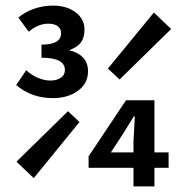

<svg xmlns="http://www.w3.org/2000/svg" viewBox="-20 -669 640 689"><path d="M169.9 -316.9Q92.8 -316.9 38.1 -363.8L74.2 -417Q90.8 -400.9 114.5 -390.4Q138.2 -379.9 161.1 -379.9Q183.6 -379.9 198.2 -389.9Q212.9 -399.9 212.9 -418Q212.9 -461.9 128.9 -461.9V-508.8Q199.2 -508.8 199.2 -549.8Q199.2 -565.9 187.3 -575Q175.3 -584 152.8 -584Q116.7 -584 83 -555.2L45.9 -606Q68.4 -625.5 101.3 -637.2Q134.3 -648.9 170.9 -648.9Q218.8 -648.9 251 -625Q283.2 -601.1 283.2 -563Q283.2 -534.2 270.5 -516.8Q257.8 -499.5 228 -488.8Q295.9 -471.7 295.9 -413.1Q295.9 -369.6 259.8 -343.3Q223.6 -316.9 169.9 -316.9ZM409.2 -383.8 367.2 -422.9 532.2 -624 594.2 -564.9ZM459 0V-66.9H297.9V-107.9L432.1 -309.1H534.2V-122.1H585V-66.9H534.2V0ZM101.1 -29.8 39.1 -88.9 224.1 -270 265.1 -231ZM377.9 -122.1H459V-161.1L463.9 -251H460L420.9 -188Z"/></svg>

Font: Office Code Pro Medium
Style: Regular
Weight: 500
Designer: Nathan Rutzky & Paul D. Hunt
Foundry: Adobe Systems Incorporated
Version: Version 1.004;PS 001.004;hotconv 1.0.70;makeotf.lib2.5.58329